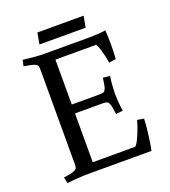

<svg xmlns="http://www.w3.org/2000/svg" viewBox="-140 -866 863 976"><g transform="rotate(-20 291.5 -378.0)"><path d="M214 -312V-48H444Q454 -57 465.5 -81.5Q477 -106 486.5 -132.5Q496 -159 499 -173L535 -167Q535 -155 533 -132Q531 -109 527.5 -82.5Q524 -56 520.5 -33.5Q517 -11 514 0H170Q151 0 120 2Q89 4 57 8L50 -25Q50 -25 61 -26.5Q72 -28 86 -31Q100 -34 109 -38Q120 -43 122.5 -49.5Q125 -56 125 -69V-583Q125 -595 122.5 -602Q120 -609 109 -613Q100 -617 86 -620Q72 -623 61 -624.5Q50 -626 50 -626L57 -659Q89 -655 120 -652.5Q151 -650 170 -650H421Q437 -650 460.5 -651.5Q484 -653 503 -656Q506 -619 506 -581.5Q506 -544 503 -501L466 -495Q464 -507 459 -529.5Q454 -552 447.5 -573.5Q441 -595 434 -603H214V-360H364Q376 -360 384.5 -362.5Q393 -365 397 -375Q401 -383 403.5 -397Q406 -411 407.5 -422.5Q409 -434 409 -434L447 -430Q443 -407 441 -379.5Q439 -352 439 -336Q439 -320 441 -292.5Q443 -265 447 -242L409 -238Q409 -238 407.5 -249.5Q406 -261 403.5 -275Q401 -289 397 -297Q393 -307 384.5 -309.5Q376 -312 364 -312ZM414 -703H164L175 -764H425Z"/></g></svg>

Font: Buenard
Style: Regular
Weight: 400
Version: Version 2.000